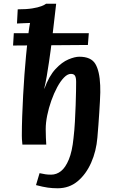

<svg xmlns="http://www.w3.org/2000/svg" viewBox="-20 -775 617 1029"><path d="M289 234Q261 234 236 230.5Q211 227 173 217L192 153Q211 157 223 159Q235 161 254 161Q283 161 307 142Q331 123 349 79.5Q367 36 374 -35Q379 -77 381.5 -123Q384 -169 385.5 -211.5Q387 -254 387.5 -287Q388 -320 388 -336Q388 -359 382 -369Q376 -379 360 -379Q342 -379 323 -359.5Q304 -340 286.5 -307.5Q269 -275 255 -235.5Q241 -196 233 -156.5Q225 -117 225 -83Q225 -61 226 -36.5Q227 -12 228 0H100Q98 -21 97.5 -29.5Q97 -38 97 -48Q97 -97 99 -152.5Q101 -208 104 -264.5Q107 -321 111 -375Q115 -429 119.5 -476Q124 -523 128 -559Q130 -576 133.5 -604Q137 -632 141 -652Q125 -651 103.5 -650.5Q82 -650 71 -649L75 -725Q122 -725 153 -730Q184 -735 202 -742Q220 -749 227 -755H281Q278 -726 273 -686Q268 -646 264 -608.5Q260 -571 257 -551Q256 -539 252 -509.5Q248 -480 242.5 -442Q237 -404 230.5 -366.5Q224 -329 217 -300H218Q243 -368 277.5 -405Q312 -442 346.5 -456.5Q381 -471 405 -471Q468 -471 491 -432.5Q514 -394 517 -317Q518 -302 517.5 -280Q517 -258 515.5 -230.5Q514 -203 512 -171.5Q510 -140 507.5 -106.5Q505 -73 502 -38Q496 35 468.5 97Q441 159 396 196.5Q351 234 289 234ZM50 -531 54 -597H456L451 -534Z"/></svg>

Font: Lora
Style: Italic
Weight: 400
Italic angle: -3°
Designer: Olga Karpushina, Alexei Vanyashin (Cyrillic)
Foundry: Cyreal
Version: Version 3.008